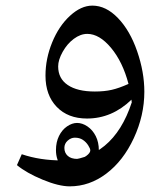

<svg xmlns="http://www.w3.org/2000/svg" viewBox="-20 -410 591 680"><path d="M227.1 250Q188 250 130.9 226.3Q73.7 202.6 40 174.8L57.1 136.2Q121.6 158.2 200.2 158.2Q287.6 158.2 350.6 106.2Q413.6 54.2 446.8 -47.9L445.8 -52.7V-57.1Q376.5 9.8 288.1 9.8Q220.7 9.8 180.9 -31.5Q141.1 -72.8 141.1 -142.1Q141.1 -202.1 164.8 -260Q188.5 -317.9 227.8 -354Q267.1 -390.1 307.1 -390.1Q355.5 -390.1 397.9 -345.9Q440.4 -301.8 465.8 -228.3Q491.2 -154.8 491.2 -85Q491.2 -1 453.9 79.3Q416.5 159.7 356.7 204.8Q296.9 250 227.1 250ZM315.9 -85.9Q349.6 -85.9 375.5 -91.8Q401.4 -97.7 435.1 -112.8Q414.6 -190.9 373.3 -240.5Q332 -290 289.1 -290Q265.1 -290 241.5 -272.5Q217.8 -254.9 201.9 -226.3Q186 -197.8 186 -174.8Q186 -131.8 220 -108.9Q253.9 -85.9 315.9 -85.9ZM251 205.6Q217.8 205.6 198 180.9Q178.2 156.2 178.2 121.6Q178.2 93.3 189 71.5Q199.7 49.8 217.5 37.6Q235.4 25.4 252.9 25.4Q271.5 25.4 289.8 37.8Q308.1 50.3 319.1 72Q330.1 93.8 330.1 122.6Q330.1 156.7 305.7 181.2Q281.2 205.6 251 205.6ZM299.8 122.6Q299.8 116.2 292.2 104.5Q284.7 92.8 273.2 85.2Q261.7 77.6 245.1 77.6Q231.4 77.6 219.7 88.1Q208 98.6 208 113.8Q208 131.3 220 142.1Q231.9 152.8 253.9 152.8Q271 152.8 285.4 142.3Q299.8 131.8 299.8 122.6Z"/></svg>

Font: Droid Arabic Naskh
Style: Regular
Weight: 400
Designer: Pascal Zoghbi
Foundry: Ascender Corporation
Version: Version 1.00